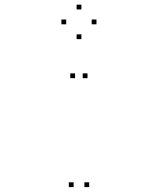

<svg xmlns="http://www.w3.org/2000/svg" viewBox="-20 -542 660 802"><path d="M287.5 239.5V219.5H267.5V239.5ZM352.5 239.5V219.5H332.5V239.5ZM345.5 -215.5V-235.5H325.5V-215.5ZM293.5 -215.5V-235.5H273.5V-215.5ZM256.5 -440.5V-460.5H236.5V-440.5ZM320 -378.5V-398.5H300V-378.5ZM383 -440.5V-460.5H363V-440.5ZM320 -502.5V-522.5H300V-502.5Z"/></svg>

Font: Monaspace Argon Dots Var
Style: Regular
Weight: 400
Designer: Riley Cran and the Lettermatic Team
Version: Version 1.100 (Monaspace Argon Dots)